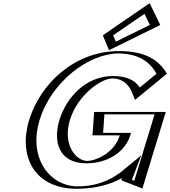

<svg xmlns="http://www.w3.org/2000/svg" viewBox="-20 -1157 1056 1192"><path d="M984.2 -462H589.2L578.9 -317H748.9C718 -216 611.3 -158 521.3 -158C405.3 -158 346.2 -272 389 -412C432.7 -555 561.8 -670 677.8 -670C750.8 -670 805 -641 829.4 -564L993.7 -699C948.3 -786 863.8 -840 718.8 -840C486.8 -840 258.4 -649 186 -412C113.8 -176 235.4 15 457.4 15C576.9 15 687.6 -18.3 779.2 -93.8L756.4 -34L843 0ZM640.6 -939 673 -862 953.2 -1000 897.4 -1115ZM964.7 -447 834.5 -21.2 775.4 -44.3 810.4 -136.2 771.2 -103.9C684.4 -32.4 578.9 0 462 0C249 0 131.1 -183.5 201 -412C271.2 -641.8 491.3 -825 714.2 -825C849.8 -825 928.8 -777 973.8 -699.3L838.7 -588.3C810.4 -657.7 754.3 -685 682.4 -685C555.6 -685 419.4 -560.6 374 -412C329.4 -266.2 390 -143 516.7 -143C612.2 -143 729.8 -205.4 763.9 -317L768.5 -332H595.4L603.6 -447ZM660.1 -936.7 888.8 -1093.4 932 -1004.3 683.3 -881.8ZM964.7 -447H603.6L595.4 -332H768.5L763.9 -317C729.8 -205.4 612.2 -143 516.7 -143C390 -143 329.4 -266.2 374 -412C419.4 -560.6 555.6 -685 682.4 -685C754.3 -685 810.4 -657.7 838.7 -588.3L973.8 -699.3C928.8 -777 849.8 -825 714.2 -825C491.3 -825 271.2 -641.8 201 -412C131.1 -183.5 249 0 462 0C578.9 0 684.4 -32.4 771.2 -103.9L810.4 -136.2L775.4 -44.3L834.5 -21.2ZM660.1 -936.7 683.3 -881.8 932 -1004.3 888.8 -1093.4ZM984.2 -462 843 0 756.4 -34 779.2 -93.8C687.6 -18.3 576.9 15 457.4 15C235.4 15 113.8 -176 186 -412C258.4 -649 486.8 -840 718.8 -840C858.2 -840 941.3 -790 988.1 -709.3L993.9 -699.2L830 -564.5L823.8 -579.6C797.1 -645.1 745.6 -670 677.8 -670C561.8 -670 432.7 -555 389 -412C346.2 -272 405.3 -158 521.3 -158C611.3 -158 718 -216 748.9 -317H578.9L589.2 -462ZM640.6 -939 897.4 -1115 953.2 -1000 673 -862ZM939.7 -447 813.6 -34.6 798.8 -40.3 856.9 -192.7 742.8 -98.6C653.9 -25.4 557 0 462 0C292.8 0 152.6 -171.9 226 -412C299.7 -653.2 534.9 -825 714.2 -825C825.8 -825 905.9 -782.9 951.7 -699.2L847.8 -613.8C817.6 -659.4 765.9 -685 682.4 -685C510.6 -685 391 -549.6 349 -412C307.8 -277.3 345.1 -143 516.7 -143C652.4 -143 758.4 -217.3 788.9 -317L793.5 -332H620.1L628.3 -447ZM682.5 -937.9 877 -1071.1 910.4 -1002.4 699.2 -898.3ZM1009.2 -462H564.5L554.2 -317H723.9C689.4 -204.1 571 -158 521.3 -158C450.1 -158 367.8 -260.9 414 -412C461.1 -566.1 606.7 -670 677.8 -670C717 -670 770.5 -653.9 798.9 -584.4L818.3 -536.8L1016 -699.3C969.5 -779.6 889 -840 718.8 -840C443.3 -840 229.9 -637.6 161 -412C92.3 -187.6 191.7 15 457.4 15C563.9 15 661.2 -8.9 738.2 -51.7L733 -38L863.9 13.4ZM618.2 -937.8 657.1 -845.4 974.9 -1001.9 909.2 -1137.3Z"/></svg>

Font: Hussar Outliner
Style: Obl
Weight: 700
Foundry: Cannot Into Space Fonts
Version: Version 0.92